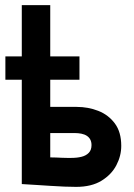

<svg xmlns="http://www.w3.org/2000/svg" viewBox="-20 -720 521 749"><path d="M279 -303H176V-700H65V-2Q65 -2 80.5 -1Q96 0 121.5 1.5Q147 3 176 5Q205 7 231.5 8Q258 9 277 9Q337 9 376 -15Q415 -39 434 -75.5Q453 -112 453 -151Q453 -205 428 -238.5Q403 -272 363.5 -287.5Q324 -303 279 -303ZM258 -104Q251 -104 241.5 -104Q232 -104 221.5 -104.5Q211 -105 199.5 -105.5Q188 -106 176 -106V-201H270Q285 -201 297.5 -198.5Q310 -196 319 -190Q328 -184 332.5 -175Q337 -166 337 -154Q337 -135 326.5 -124Q316 -113 298.5 -108.5Q281 -104 258 -104ZM1 -500V-409H290V-500Z"/></svg>

Font: Advent Pro
Style: Regular
Weight: 400
Designer: VivaRado, Andreas Kalpakidis
Foundry: VivaRado, Andreas Kalpakidis
Version: Version 3.000